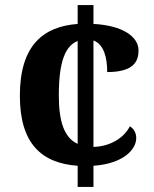

<svg xmlns="http://www.w3.org/2000/svg" viewBox="-20 -734 605 754"><path d="M285 -83V0H347V-83C463 -91 515 -146 515 -192C515 -210 507 -228 490 -238C467 -193 414 -159 347 -157V-575C388 -560 401 -508 401 -451C505 -451 524 -493 524 -536C524 -590 462 -634 347 -640V-714H285V-640C151 -630 58 -557 58 -358C58 -168 145 -93 285 -83ZM285 -573V-169C232 -193 211 -257 211 -359C211 -494 237 -554 285 -573Z"/></svg>

Font: Noto Serif Malayalam
Style: Bold
Weight: 700
Designer: Indian type Foundry, Jelle Bosma, Monotype Design Team
Foundry: Monotype Imaging Inc.
Version: Version 2.104